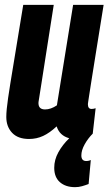

<svg xmlns="http://www.w3.org/2000/svg" viewBox="-20 -564 448 793"><path d="M290 209Q251 209 227.5 188.5Q204 168 204 129Q204 96 221 65Q238 34 266 7Q226 -4 214 -42Q185 -15 158 -2.5Q131 10 100 10Q54 10 30 -15.5Q6 -41 6 -81Q6 -108 13.5 -159.5Q21 -211 36.5 -303.5Q52 -396 76 -544H202Q184 -431 172.5 -356Q161 -281 153 -231Q145 -181 139 -142Q137 -112 166 -112Q190 -112 215 -129L282 -544H408Q389 -427 377 -351.5Q365 -276 358 -232.5Q351 -189 348 -168.5Q345 -148 344 -142Q343 -136 343 -134Q343 -114 358 -114Q366 -114 375 -117L363 -12Q343 8 329.5 32.5Q316 57 316 78Q316 101 336 101Q343 101 348 99.5Q353 98 355 97L346 196Q333 201 319 205Q305 209 290 209Z"/></svg>

Font: Georama Condensed
Style: Bold Italic
Weight: 700
Width: 3
Italic angle: -9°
Designer: Jean-Baptiste Levee
Foundry: Production Type
Version: Version 1.000